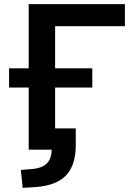

<svg xmlns="http://www.w3.org/2000/svg" viewBox="-20 -725 641 930"><path d="M90 185 81 98 132 94Q184 90 207 66.5Q230 43 230 0H119V-301H24V-394H119V-705H585V-598H247V-394H427V-301H247V-103H347V-23Q347 75 300 124.5Q253 174 152 181Z"/></svg>

Font: NunitoSans3
Style: Bold
Weight: 700
Designer: Vernon Adams
Foundry: Vernon Adams
Version: Version 3.101;gftools[0.9.27]